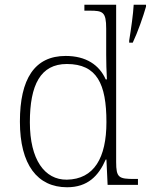

<svg xmlns="http://www.w3.org/2000/svg" viewBox="-20 -780 636 810"><path d="M263 10C350 10 396 -38 426 -107H429L434 0H562V-25H548C481 -25 470 -30 470 -97V-760H336V-735H358C414 -735 428 -730 428 -659V-548C428 -519 429 -481 431 -445H426C399 -506 343 -544 257 -544C126 -544 64 -447 64 -267C64 -85 138 10 263 10ZM525 -609V-600H540C561 -644 584 -710 596 -752V-760H544C542 -721 533 -658 525 -609ZM262 -22C168 -21 106 -107 106 -264C106 -422 151 -510 262 -510C389 -510 429 -426 429 -265C429 -114 377 -24 262 -22Z"/></svg>

Font: Noto Serif Sinhala ExtraLight
Style: Regular
Weight: 200
Designer: Jelle Bosma - Monotype Design Team
Foundry: Monotype Imaging Inc.
Version: Version 2.007